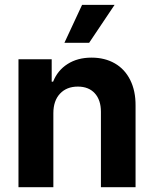

<svg xmlns="http://www.w3.org/2000/svg" viewBox="-20 -776 638 796"><path d="M201.2 0H56.6V-530.3H194.3V-437.5H200.2Q218.8 -484.4 260.3 -510.7Q301.8 -537.1 359.4 -537.1Q414.6 -537.1 456.1 -513.2Q497.6 -489.3 520 -444.1Q542.5 -398.9 542 -337.9V0H398.4V-312.5Q398.4 -361.3 373 -389.2Q347.7 -417 302.7 -417Q256.3 -417 228.8 -387.7Q201.2 -358.4 201.2 -306.6ZM320.3 -755.9H455.1L349.6 -598.6H247.1Z"/></svg>

Font: WEMIX Pretendard
Style: Bold
Weight: 700
Designer: Base glyphs from Inter by Rasmus Andersson; Hangeul glyphs from Noto Sans CJK(Source Han Sans) by Jang Soo-young and Kan
Foundry: Kil Hyung-jin
Version: Version 1.000